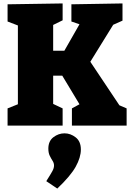

<svg xmlns="http://www.w3.org/2000/svg" viewBox="-20 -730 766 1116"><path d="M344 -100V0H24V-100L84 -124V-582L24 -605V-705L344 -710V-612L289 -585V-435H354L442 -589L395 -605V-705L692 -710V-610L638 -586L505 -371L674 -118L716 -100V0H398V-100L442 -124L342 -290H289V-126ZM313 366 249 323Q275 282 284.5 264.5Q294 247 294 232Q294 218 286 205.5Q278 193 269.5 176Q261 159 261 134Q261 90 290.5 67.5Q320 45 355 45Q390 45 420 68.5Q450 92 450 139Q450 185 420 239Q390 293 313 366Z"/></svg>

Font: Bitter Black
Style: Regular
Weight: 900
Designer: Sol Matas, and Bitter project Authors
Foundry: Sol Matas
Version: Version 2.001